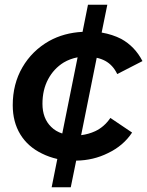

<svg xmlns="http://www.w3.org/2000/svg" viewBox="-20 -674 624 814"><path d="M199 120 223 0Q188 -8 158 -23Q98 -52 66 -104.5Q34 -157 34 -228Q34 -318 75 -388.5Q116 -459 188 -500Q251 -535 330 -539L353 -654H435L411 -536Q457 -528 494 -509Q552 -477 584 -415L477 -360Q459 -398 426 -416Q409 -425 390 -429L324 -101Q356 -105 384 -118Q422 -136 448 -174L540 -112Q503 -56 438 -25Q376 6 303 7L280 120ZM244 -108 309 -431Q277 -425 250 -409Q208 -383 184 -338Q160 -293 160 -234Q160 -172 197 -136Q216 -117 244 -108Z"/></svg>

Font: Montserrat Thin SemiBold
Style: Italic
Weight: 600
Italic angle: -11.3°
Version: Version 9.000